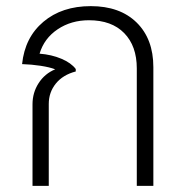

<svg xmlns="http://www.w3.org/2000/svg" viewBox="-20 -606 601 626"><path d="M86 -266Q86 -304 106 -335Q126 -366 160 -380Q142 -387 112.5 -391.5Q83 -396 52 -397Q61 -484 121.5 -535Q182 -586 276 -586Q371 -586 425.5 -532.5Q480 -479 480 -387V0H426V-383Q426 -456 385 -498Q344 -540 270 -540Q212 -540 168 -510.5Q124 -481 109 -431Q148 -428 180 -414.5Q212 -401 227 -381V-373Q185 -362 162 -333.5Q139 -305 139 -267V0H86Z"/></svg>

Font: Sarabun ExtraLight
Style: Regular
Weight: 275
Designer: Suppakit Chalermlarp | Katatrad Co.,Ltd.
Foundry: Cadson Demak Co.,Ltd.
Version: Version 1.000; ttfautohint (v1.6)